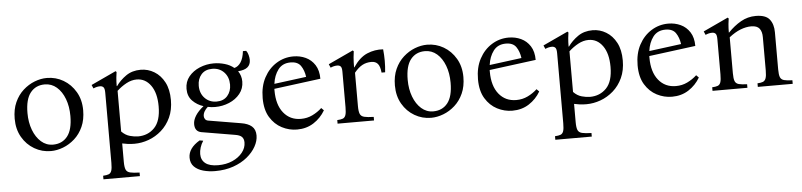

<svg xmlns="http://www.w3.org/2000/svg" viewBox="-45 -758 5148 1233"><g transform="rotate(-5 2529.0 -141.0)"><path d="M274 -455Q332 -455 380.5 -426.5Q429 -398 459 -347Q489 -296 489 -228Q489 -168 468.5 -122.5Q448 -77 414 -46.5Q380 -16 339.5 -0.5Q299 15 260 15Q203 15 154 -13.5Q105 -42 75.5 -93Q46 -144 46 -212Q46 -272 66.5 -317.5Q87 -363 121 -393.5Q155 -424 195 -439.5Q235 -455 274 -455ZM277 -25Q336 -25 370 -67.5Q404 -110 404 -199Q404 -260 385.5 -309Q367 -358 334 -386.5Q301 -415 257 -415Q199 -415 165 -372.5Q131 -330 131 -241Q131 -181 149.5 -132Q168 -83 201 -54Q234 -25 277 -25Z M815 202V225H580V202Q603 201 616 196Q629 191 634.5 175Q640 159 640 124V-328Q640 -355 632 -363.5Q624 -372 610 -372Q599 -372 588.5 -369.5Q578 -367 567 -362L557 -385L718 -460L724 -454Q722 -445 719.5 -419Q717 -393 717 -364H719V-363Q745 -400 784.5 -427.5Q824 -455 879 -455Q926 -455 966.5 -430.5Q1007 -406 1031.5 -359.5Q1056 -313 1056 -245Q1056 -181 1033.5 -132.5Q1011 -84 973.5 -51Q936 -18 890.5 -1.5Q845 15 799 15Q776 15 756.5 12.5Q737 10 720 6V124Q720 159 727 175Q734 191 754.5 196Q775 201 815 202ZM825 -30Q890 -30 932 -73.5Q974 -117 974 -211Q974 -297 939 -346Q904 -395 848 -395Q814 -395 781 -377Q748 -359 720 -333V-71Q744 -46 773.5 -38Q803 -30 825 -30Z M1300 235Q1259 235 1223 225Q1187 215 1165 193Q1143 171 1143 135Q1143 74 1217 30L1240 34Q1227 53 1220 75.5Q1213 98 1213 118Q1213 156 1240 177.5Q1267 199 1322 199Q1374 199 1414.5 181Q1455 163 1479 133Q1503 103 1503 68Q1503 45 1490.5 32Q1478 19 1445 14L1232 -22Q1191 -30 1191 -77Q1191 -103 1208.5 -131Q1226 -159 1261 -187Q1220 -200 1191 -229.5Q1162 -259 1162 -307Q1162 -353 1189 -386Q1216 -419 1259 -437Q1302 -455 1350 -455Q1385 -455 1420 -445Q1455 -435 1480 -414Q1505 -420 1522 -446Q1539 -472 1544 -517H1565Q1574 -506 1578.5 -488.5Q1583 -471 1583 -457Q1583 -427 1563.5 -410.5Q1544 -394 1502 -391Q1523 -361 1523 -323Q1523 -278 1496 -244.5Q1469 -211 1426 -193Q1383 -175 1335 -175Q1311 -175 1288 -180Q1274 -168 1265.5 -153Q1257 -138 1257 -123Q1257 -112 1263.5 -103Q1270 -94 1283 -92L1491 -57Q1536 -50 1560 -29.5Q1584 -9 1584 30Q1584 65 1564 101Q1544 137 1507 167.5Q1470 198 1417.5 216.5Q1365 235 1300 235ZM1348 -209Q1393 -209 1418 -238Q1443 -267 1443 -310Q1443 -359 1413.5 -390Q1384 -421 1337 -421Q1292 -421 1267 -392.5Q1242 -364 1242 -320Q1242 -271 1272 -240Q1302 -209 1348 -209Z M1847 15Q1796 15 1749.5 -9Q1703 -33 1673.5 -81.5Q1644 -130 1644 -205Q1644 -281 1674 -337Q1704 -393 1754 -424Q1804 -455 1863 -455Q1906 -455 1942.5 -438Q1979 -421 2001.5 -386Q2024 -351 2024 -297L1724 -258Q1724 -253 1724 -247Q1724 -155 1766 -103Q1808 -51 1878 -51Q1918 -51 1952 -67.5Q1986 -84 2013 -109L2029 -93Q2001 -45 1954.5 -15Q1908 15 1847 15ZM1842 -418Q1790 -418 1762 -381Q1734 -344 1727 -290L1934 -317Q1928 -360 1908 -389Q1888 -418 1842 -418Z M2109 0V-23Q2132 -24 2145 -29Q2158 -34 2163.5 -50Q2169 -66 2169 -101V-330Q2169 -356 2161 -364Q2153 -372 2139 -372Q2128 -372 2117.5 -369.5Q2107 -367 2096 -362L2086 -385L2247 -460L2253 -454Q2251 -445 2248.5 -415.5Q2246 -386 2246 -351H2248Q2289 -412 2338.5 -433Q2388 -454 2442 -450Q2450 -376 2442 -302H2419Q2415 -343 2400.5 -359.5Q2386 -376 2360 -376Q2327 -376 2301 -362Q2275 -348 2249 -316V-101Q2249 -66 2256 -50Q2263 -34 2283.5 -29Q2304 -24 2344 -23V0Z M2725 -455Q2783 -455 2831.5 -426.5Q2880 -398 2910 -347Q2940 -296 2940 -228Q2940 -168 2919.5 -122.5Q2899 -77 2865 -46.5Q2831 -16 2790.5 -0.5Q2750 15 2711 15Q2654 15 2605 -13.5Q2556 -42 2526.5 -93Q2497 -144 2497 -212Q2497 -272 2517.5 -317.5Q2538 -363 2572 -393.5Q2606 -424 2646 -439.5Q2686 -455 2725 -455ZM2728 -25Q2787 -25 2821 -67.5Q2855 -110 2855 -199Q2855 -260 2836.5 -309Q2818 -358 2785 -386.5Q2752 -415 2708 -415Q2650 -415 2616 -372.5Q2582 -330 2582 -241Q2582 -181 2600.5 -132Q2619 -83 2652 -54Q2685 -25 2728 -25Z M3235 15Q3184 15 3137.5 -9Q3091 -33 3061.5 -81.5Q3032 -130 3032 -205Q3032 -281 3062 -337Q3092 -393 3142 -424Q3192 -455 3251 -455Q3294 -455 3330.5 -438Q3367 -421 3389.5 -386Q3412 -351 3412 -297L3112 -258Q3112 -253 3112 -247Q3112 -155 3154 -103Q3196 -51 3266 -51Q3306 -51 3340 -67.5Q3374 -84 3401 -109L3417 -93Q3389 -45 3342.5 -15Q3296 15 3235 15ZM3230 -418Q3178 -418 3150 -381Q3122 -344 3115 -290L3322 -317Q3316 -360 3296 -389Q3276 -418 3230 -418Z M3728 202V225H3493V202Q3516 201 3529 196Q3542 191 3547.5 175Q3553 159 3553 124V-328Q3553 -355 3545 -363.5Q3537 -372 3523 -372Q3512 -372 3501.5 -369.5Q3491 -367 3480 -362L3470 -385L3631 -460L3637 -454Q3635 -445 3632.5 -419Q3630 -393 3630 -364H3632V-363Q3658 -400 3697.5 -427.5Q3737 -455 3792 -455Q3839 -455 3879.5 -430.5Q3920 -406 3944.5 -359.5Q3969 -313 3969 -245Q3969 -181 3946.5 -132.5Q3924 -84 3886.5 -51Q3849 -18 3803.5 -1.5Q3758 15 3712 15Q3689 15 3669.5 12.5Q3650 10 3633 6V124Q3633 159 3640 175Q3647 191 3667.5 196Q3688 201 3728 202ZM3738 -30Q3803 -30 3845 -73.5Q3887 -117 3887 -211Q3887 -297 3852 -346Q3817 -395 3761 -395Q3727 -395 3694 -377Q3661 -359 3633 -333V-71Q3657 -46 3686.5 -38Q3716 -30 3738 -30Z M4264 15Q4213 15 4166.5 -9Q4120 -33 4090.5 -81.5Q4061 -130 4061 -205Q4061 -281 4091 -337Q4121 -393 4171 -424Q4221 -455 4280 -455Q4323 -455 4359.5 -438Q4396 -421 4418.5 -386Q4441 -351 4441 -297L4141 -258Q4141 -253 4141 -247Q4141 -155 4183 -103Q4225 -51 4295 -51Q4335 -51 4369 -67.5Q4403 -84 4430 -109L4446 -93Q4418 -45 4371.5 -15Q4325 15 4264 15ZM4259 -418Q4207 -418 4179 -381Q4151 -344 4144 -290L4351 -317Q4345 -360 4325 -389Q4305 -418 4259 -418Z M4958 -101Q4958 -66 4964.5 -50Q4971 -34 4989.5 -29Q5008 -24 5043 -23V0H4818V-23Q4840 -24 4853 -29Q4866 -34 4872 -50Q4878 -66 4878 -101V-316Q4878 -351 4862.5 -371Q4847 -391 4809 -391Q4776 -391 4740 -377Q4704 -363 4666 -333V-101Q4666 -66 4672.5 -50Q4679 -34 4697.5 -29Q4716 -24 4751 -23V0H4526V-23Q4549 -24 4562 -29Q4575 -34 4580.5 -50Q4586 -66 4586 -101V-328Q4586 -355 4578 -363.5Q4570 -372 4556 -372Q4545 -372 4534.5 -369.5Q4524 -367 4513 -362L4503 -385L4664 -460L4670 -454Q4668 -445 4665.5 -419Q4663 -393 4663 -364H4665Q4703 -404 4747.5 -429.5Q4792 -455 4844 -455Q4908 -455 4933 -423.5Q4958 -392 4958 -340Z"/></g></svg>

Font: Bona Nova
Style: Regular
Weight: 400
Designer: Mateusz Machalski
Foundry: Capitalics
Version: Version 4.001; ttfautohint (v1.8.3)